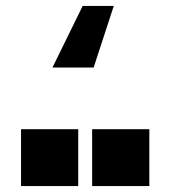

<svg xmlns="http://www.w3.org/2000/svg" viewBox="-20 -1265 573 648"><path d="M259 -1245H364L296 -1037H157ZM51 -637V-829H244V-637ZM291 -637V-829H484V-637Z"/></svg>

Font: OpenDyslexic
Style: Bold
Weight: 800
Designer: Abbie Gonzalez
Version: Version 0.920;hotconv 1.0.109;makeotfexe 2.5.65596